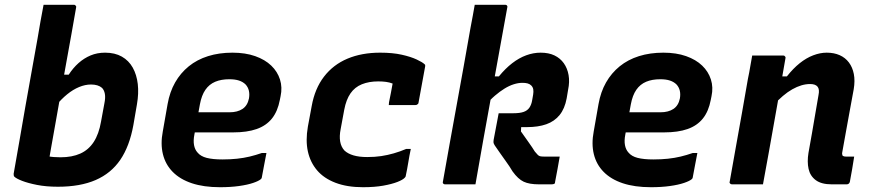

<svg xmlns="http://www.w3.org/2000/svg" viewBox="-20 -770 3640 802"><path d="M175 -46 139 -130Q160 -121 181.5 -117Q203 -113 233 -113Q281 -113 315.5 -128.5Q350 -144 371.5 -177Q393 -210 402 -262L416 -338Q421 -362 418 -378Q415 -394 406 -403Q398 -410 386.5 -413.5Q375 -417 360 -417Q336 -417 310.5 -406.5Q285 -396 260.5 -376Q236 -356 213 -328L233 -458H267Q285 -486 308 -506.5Q331 -527 358.5 -538.5Q386 -550 419 -550Q460 -550 489 -533.5Q518 -517 534.5 -487.5Q551 -458 555.5 -419Q560 -380 552 -334L537 -247Q521 -159 482.5 -102.5Q444 -46 379.5 -18Q315 10 222 10Q173 10 135 2.5Q97 -5 72.5 -14.5Q48 -24 40 -32Q38 -34 37.5 -37Q37 -40 37 -44Q50 -117 62 -186.5Q74 -256 86 -325Q98 -394 111 -465Q124 -536 137 -610Q143 -645 149 -680Q155 -715 162 -750Q178 -750 194 -750Q210 -750 225.5 -750Q241 -750 257 -750Q273 -750 289 -750Q292 -750 294 -748.5Q296 -747 297.5 -744.5Q299 -742 298 -739Q289 -686 278.5 -628Q268 -570 257 -509Q246 -448 235 -386.5Q224 -325 213.5 -265Q203 -205 193 -150Q183 -95 175 -46Z M951 -550Q1005 -550 1046 -535.5Q1087 -521 1113 -496Q1139 -471 1149.5 -438Q1160 -405 1152 -368L1149 -353Q1140 -305 1116 -275Q1092 -245 1052 -231Q1012 -217 954 -217Q928 -217 899.5 -217Q871 -217 840 -217Q809 -217 776 -217L718 -211L729 -301Q771 -301 807 -301Q843 -301 875.5 -301Q908 -301 939 -301Q972 -301 993 -315Q1014 -329 1020 -359Q1023 -377 1019.5 -391.5Q1016 -406 1006 -417Q995 -428 978.5 -433.5Q962 -439 938 -439Q904 -439 879 -428.5Q854 -418 838 -395Q822 -372 815 -334L792 -208Q787 -183 790.5 -164Q794 -145 805 -133Q818 -117 843.5 -110.5Q869 -104 909 -104Q942 -104 970 -107Q998 -110 1023 -116Q1048 -122 1074 -131H1093Q1088 -107 1083.5 -81.5Q1079 -56 1074 -31Q1074 -28 1073 -26Q1072 -24 1070 -22Q1061 -14 1037.5 -6Q1014 2 978.5 7Q943 12 899 12Q831 12 781.5 -4.5Q732 -21 701.5 -52Q671 -83 660.5 -126Q650 -169 660 -221L680 -335Q689 -386 711.5 -425.5Q734 -465 768.5 -493Q803 -521 849 -535.5Q895 -550 951 -550Z M1568 -550Q1620 -550 1658 -541.5Q1696 -533 1720.5 -521.5Q1745 -510 1753 -502Q1756 -500 1756 -498Q1756 -496 1756 -493L1728 -340Q1728 -338 1725.5 -335.5Q1723 -333 1720.5 -332Q1718 -331 1714 -331Q1686 -331 1658.5 -331Q1631 -331 1604 -331L1605 -343Q1609 -363 1613 -383Q1617 -403 1620 -421Q1607 -426 1592.5 -428Q1578 -430 1560 -430Q1521 -430 1491.5 -418Q1462 -406 1444 -380Q1426 -354 1418 -312L1403 -231Q1397 -201 1401 -178.5Q1405 -156 1419 -141Q1433 -128 1456.5 -121Q1480 -114 1514 -114Q1546 -114 1572.5 -118Q1599 -122 1625 -129.5Q1651 -137 1677 -148H1696Q1690 -120 1685.5 -92Q1681 -64 1675 -36Q1675 -34 1674 -32Q1673 -30 1671 -28Q1663 -19 1640 -10Q1617 -1 1581 5.5Q1545 12 1496 12Q1430 12 1381.5 -6.5Q1333 -25 1304.5 -58.5Q1276 -92 1266 -137.5Q1256 -183 1266 -241L1282 -327Q1295 -400 1333.5 -450Q1372 -500 1431.5 -525Q1491 -550 1568 -550Z M1963 -750Q1987 -750 2008.5 -750Q2030 -750 2050.5 -750Q2071 -750 2090 -750Q2094 -750 2096 -748.5Q2098 -747 2099 -744.5Q2100 -742 2099 -739Q2082 -647 2065.5 -554.5Q2049 -462 2032 -369.5Q2015 -277 1998.5 -184.5Q1982 -92 1966 0Q1944 0 1923 0Q1902 0 1881 0Q1860 0 1839 0Q1836 0 1833.5 -1.5Q1831 -3 1830 -5.5Q1829 -8 1830 -11Q1844 -91 1858.5 -171Q1873 -251 1887.5 -331Q1902 -411 1916.5 -491Q1931 -571 1945 -652Q1950 -680 1955 -705Q1960 -730 1963 -750ZM2238 -550Q2272 -550 2296 -538.5Q2320 -527 2335 -506Q2350 -485 2355 -456.5Q2360 -428 2353 -395L2347 -359Q2339 -316 2317.5 -289.5Q2296 -263 2262 -251Q2228 -239 2181 -239Q2175 -239 2169 -239Q2163 -239 2157 -239L2156 -221Q2170 -201 2187.5 -176.5Q2205 -152 2214 -137Q2221 -129 2225.5 -124Q2230 -119 2235.5 -117.5Q2241 -116 2251 -116Q2274 -116 2283.5 -116Q2293 -116 2298 -116H2318Q2314 -90 2309 -65Q2304 -40 2299 -12Q2299 -4 2295 -2Q2291 0 2283 0Q2279 0 2270.5 0Q2262 0 2252 0Q2242 0 2231 0Q2191 0 2167.5 -11Q2144 -22 2121 -54Q2108 -76 2094 -95Q2080 -114 2068.5 -131Q2057 -148 2047 -162Q2042 -170 2041.5 -174Q2041 -178 2042 -186Q2047 -215 2052.5 -241.5Q2058 -268 2063 -297Q2078 -297 2094 -297Q2110 -297 2125 -297Q2151 -297 2167 -302.5Q2183 -308 2191.5 -320.5Q2200 -333 2203 -352L2207 -375Q2209 -387 2207.5 -396.5Q2206 -406 2199 -413Q2193 -419 2184 -421.5Q2175 -424 2162 -424Q2145 -424 2126 -418Q2107 -412 2087.5 -400Q2068 -388 2047.5 -370.5Q2027 -353 2007 -329L2025 -451H2064Q2091 -484 2119.5 -506Q2148 -528 2178 -539Q2208 -550 2238 -550Z M2751 -550Q2805 -550 2846 -535.5Q2887 -521 2913 -496Q2939 -471 2949.5 -438Q2960 -405 2952 -368L2949 -353Q2940 -305 2916 -275Q2892 -245 2852 -231Q2812 -217 2754 -217Q2728 -217 2699.5 -217Q2671 -217 2640 -217Q2609 -217 2576 -217L2518 -211L2529 -301Q2571 -301 2607 -301Q2643 -301 2675.5 -301Q2708 -301 2739 -301Q2772 -301 2793 -315Q2814 -329 2820 -359Q2823 -377 2819.5 -391.5Q2816 -406 2806 -417Q2795 -428 2778.5 -433.5Q2762 -439 2738 -439Q2704 -439 2679 -428.5Q2654 -418 2638 -395Q2622 -372 2615 -334L2592 -208Q2587 -183 2590.5 -164Q2594 -145 2605 -133Q2618 -117 2643.5 -110.5Q2669 -104 2709 -104Q2742 -104 2770 -107Q2798 -110 2823 -116Q2848 -122 2874 -131H2893Q2888 -107 2883.5 -81.5Q2879 -56 2874 -31Q2874 -28 2873 -26Q2872 -24 2870 -22Q2861 -14 2837.5 -6Q2814 2 2778.5 7Q2743 12 2699 12Q2631 12 2581.5 -4.5Q2532 -21 2501.5 -52Q2471 -83 2460.5 -126Q2450 -169 2460 -221L2480 -335Q2489 -386 2511.5 -425.5Q2534 -465 2568.5 -493Q2603 -521 2649 -535.5Q2695 -550 2751 -550Z M3122 -538Q3147 -538 3169 -538Q3191 -538 3211.5 -538Q3232 -538 3252 -538Q3255 -538 3257 -536.5Q3259 -535 3260.5 -532.5Q3262 -530 3261 -527Q3250 -461 3238 -395.5Q3226 -330 3214.5 -263.5Q3203 -197 3191 -131.5Q3179 -66 3167 0Q3145 0 3124 0Q3103 0 3081 0Q3059 0 3037 0Q3035 0 3033 -1Q3031 -2 3029.5 -3.5Q3028 -5 3027.5 -7Q3027 -9 3028 -11Q3041 -83 3053.5 -154.5Q3066 -226 3079 -297Q3092 -368 3104 -440Q3110 -468 3114 -493Q3118 -518 3122 -538ZM3433 -550Q3464 -550 3487.5 -539.5Q3511 -529 3526 -509Q3541 -489 3546.5 -461Q3552 -433 3546 -397Q3538 -354 3530 -310Q3522 -266 3514 -222Q3506 -178 3498 -133Q3497 -128 3498 -125Q3499 -122 3500 -119Q3503 -118 3505.5 -117Q3508 -116 3513 -116Q3516 -116 3518.5 -116Q3521 -116 3524 -116Q3527 -116 3530 -116H3548Q3544 -89 3539.5 -63.5Q3535 -38 3530 -11Q3529 -6 3525.5 -3Q3522 0 3517 0Q3512 0 3490.5 0Q3469 0 3454 0Q3411 0 3387.5 -17.5Q3364 -35 3357.5 -64.5Q3351 -94 3357 -131Q3365 -173 3371.5 -212.5Q3378 -252 3385 -291.5Q3392 -331 3399 -373Q3404 -397 3395 -408Q3386 -419 3364 -419Q3346 -419 3327.5 -413.5Q3309 -408 3289.5 -397Q3270 -386 3250 -369Q3230 -352 3209 -329L3225 -451H3267Q3293 -484 3320.5 -506Q3348 -528 3377 -539Q3406 -550 3433 -550Z"/></svg>

Font: RecMonoLinear Nerd Font Mono
Style: Bold Italic
Weight: 700
Italic angle: -10°
Monospace: yes
Version: Version 1.085; ttfautohint (v1.8.4.7-5d5b);Nerd Fonts 3.2.1